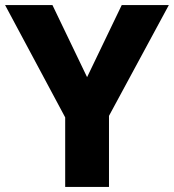

<svg xmlns="http://www.w3.org/2000/svg" viewBox="-20 -734 683 754"><path d="M322 -431 186 -714H0L236 -273V0H408V-279L643 -714H458Z"/></svg>

Font: Noto Sans Thai Looped ExtraBold
Style: Regular
Weight: 800
Designer: Cadson Demak Team
Foundry: Cadson Demak Co., Ltd.
Version: Version 1.001